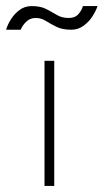

<svg xmlns="http://www.w3.org/2000/svg" viewBox="-87 -610 340 630"><path d="M59 0V-410.5H91V0ZM-67 -512.5Q-62 -529.5 -50.8 -547.2Q-39.5 -565 -22.5 -577.5Q-5.5 -590 16.5 -590Q46.5 -590 65 -580.2Q83.5 -570.5 99.8 -560.8Q116 -551 139 -551Q159.5 -551 170.8 -564.2Q182 -577.5 185 -590H233Q227.5 -573.5 215.8 -555.5Q204 -537.5 186.5 -525Q169 -512.5 147 -512.5Q117 -512.5 97.8 -522.2Q78.5 -532 63.2 -541.5Q48 -551 30 -551Q11 -551 -1.8 -538Q-14.5 -525 -19 -512.5Z"/></svg>

Font: League Spartan Thin Thin
Style: Regular
Weight: 250
Version: Version 2.002